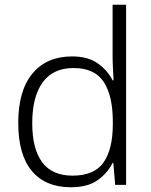

<svg xmlns="http://www.w3.org/2000/svg" viewBox="-20 -780 639 810"><path d="M279 10Q172 10 114.5 -58.5Q57 -127 57 -261Q57 -398 117 -470Q177 -542 284 -542Q351 -542 392.5 -512.5Q434 -483 455 -441H459Q458 -464 456.5 -492.5Q455 -521 455 -545V-760H512V0H466L458 -93H455Q434 -50 392 -20Q350 10 279 10ZM286 -39Q378 -39 417 -95Q456 -151 456 -257V-266Q456 -376 417.5 -434.5Q379 -493 290 -493Q204 -493 160 -432.5Q116 -372 116 -260Q116 -152 158 -95.5Q200 -39 286 -39Z"/></svg>

Font: Noto Sans Arabic UI Lt
Style: Regular
Weight: 300
Designer: Monotype Design Team, Nadine Chahine and Nizar Qandah
Foundry: Monotype Imaging Inc.
Version: Version 2.010; ttfautohint (v1.8.4.7-5d5b)